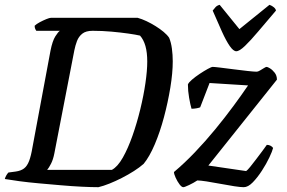

<svg xmlns="http://www.w3.org/2000/svg" viewBox="-31 -778 1193 798"><path d="M378 0Q350 0 309 -2Q268 -4 222 -8Q176 -12 131 -16Q86 -20 49 -25Q12 -30 -11 -34Q-9 -42 -4.5 -49.5Q0 -57 4 -61L34 -65Q56 -68 69 -78Q82 -88 90 -109Q98 -130 104 -166L179 -568Q187 -608 199 -627Q211 -646 218 -650H120Q117 -654 115 -659Q113 -664 113 -671Q120 -678 134 -685.5Q148 -693 161.5 -698.5Q175 -704 181 -704H541Q559 -699 578 -690Q597 -681 615.5 -669.5Q634 -658 649 -645.5Q664 -633 672 -621Q680 -602 683.5 -576Q687 -550 687 -523Q687 -475 677 -414Q667 -353 650.5 -291Q634 -229 612 -177.5Q590 -126 566 -97Q549 -82 525.5 -67Q502 -52 475.5 -38.5Q449 -25 424 -15Q399 -5 378 0ZM165 -72H434Q458 -85 479.5 -123Q501 -161 519.5 -213.5Q538 -266 552 -323.5Q566 -381 573.5 -433Q581 -485 581 -522Q581 -560 573.5 -586.5Q566 -613 551 -630Q534 -634 502.5 -638.5Q471 -643 432.5 -646.5Q394 -650 354 -650Q326 -650 311 -638Q296 -626 289 -607.5Q282 -589 278 -569L195 -141Q190 -115 181 -97.5Q172 -80 165 -72ZM731 0Q724 0 715 -12Q706 -24 699 -39.5Q692 -55 692 -63Q735 -99 779 -145Q823 -191 864 -241Q905 -291 940 -338.5Q975 -386 1000 -423L840 -433L801 -332Q797 -330 786.5 -328Q776 -326 765 -326Q760 -343 755 -371.5Q750 -400 750 -427Q753 -435 767 -447Q781 -459 799 -471Q817 -483 832.5 -491.5Q848 -500 853 -500Q860 -500 884.5 -497Q909 -494 940 -490Q971 -486 998 -483Q1025 -480 1036 -480Q1041 -480 1049.5 -485Q1058 -490 1066 -495Q1074 -500 1077 -500Q1081 -500 1091 -494Q1101 -488 1110.5 -476Q1120 -464 1120 -447L835 -90L992 -67Q997 -70 1008.5 -84Q1020 -98 1033.5 -116Q1047 -134 1059.5 -150.5Q1072 -167 1078 -176Q1087 -176 1094 -172Q1101 -168 1104 -163Q1101 -150 1088.5 -123.5Q1076 -97 1057.5 -68.5Q1039 -40 1019.5 -20Q1000 0 982 0Q969 0 942.5 -4Q916 -8 885 -14Q854 -20 827.5 -24Q801 -28 789 -28Q774 -18 755 -9Q736 0 731 0ZM951 -565Q939 -565 924 -586.5Q909 -608 891.5 -646.5Q874 -685 853 -734Q859 -742 865 -748.5Q871 -755 882 -758L964 -657L1089 -758Q1100 -754 1107.5 -747.5Q1115 -741 1116 -734Q1075 -686 1042.5 -647.5Q1010 -609 987 -587Q964 -565 951 -565Z"/></svg>

Font: Texturina Medium 12pt Medium
Style: Italic
Weight: 500
Italic angle: -11°
Version: Version 1.002